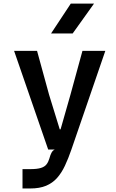

<svg xmlns="http://www.w3.org/2000/svg" viewBox="-20 -827 640 1062"><path d="M104.5 215.5V108.5H147Q185 108.5 206 102Q227 95.5 237.2 82.2Q247.5 69 253 50Q258.5 29.5 265 17.5Q271.5 5.5 283 0H246.5L58 -545.5H185L251.5 -303L310.5 -111.5H315L369.5 -302.5L436 -545.5H562.5L375 0Q358 49.5 339.2 89.5Q320.5 129.5 295.5 157.5Q270.5 185.5 234.8 200.5Q199 215.5 147 215.5ZM262.5 -642 371.5 -807H500L382 -642Z"/></svg>

Font: Spline Sans Mono Medium
Style: Regular
Weight: 500
Monospace: yes
Version: Version 1.004